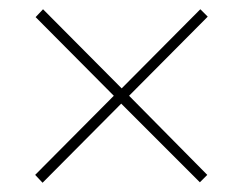

<svg xmlns="http://www.w3.org/2000/svg" viewBox="-20 -561 525 415"><path d="M413 -541 429 -525 259 -354 428 -183 412 -167 242 -337 72 -166 56 -183 226 -354 57 -524 73 -541 243 -370Z"/></svg>

Font: Noto Sans UI SemiCondensed Thin
Style: Italic
Weight: 250
Width: 4
Italic angle: -12°
Designer: Monotype Design Team
Foundry: Monotype Imaging Inc.
Version: Version 1.901